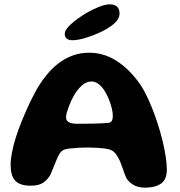

<svg xmlns="http://www.w3.org/2000/svg" viewBox="-20 -845 828 885"><path d="M649 20Q621.5 20 600.2 10Q579 0 562.5 -23.5Q558 -34 553.2 -46.8Q548.5 -59.5 544 -73Q539.5 -86.5 534 -99.8Q528.5 -113 521 -124.5Q512.5 -139.5 501.8 -147.5Q491 -155.5 473.5 -158.5Q466 -160.5 451.5 -161.8Q437 -163 419.8 -164Q402.5 -165 386.5 -165Q363 -165 338.2 -163.5Q313.5 -162 295.5 -160Q278.5 -157.5 269 -151.5Q259.5 -145.5 252.5 -133Q246 -121.5 239.5 -105.5Q233 -89.5 226 -72.5Q219 -55.5 212 -39Q198.5 -16 178.5 -2.5Q158.5 11 121 11Q90.5 11 69.8 1.8Q49 -7.5 39 -28.8Q29 -50 29 -86Q29 -112 35.5 -144.2Q42 -176.5 53.2 -212Q64.5 -247.5 78.5 -282.2Q92.5 -317 107 -349Q121.5 -381 134.8 -406.2Q148 -431.5 157.5 -447Q174.5 -475 197 -502.2Q219.5 -529.5 248.2 -552Q277 -574.5 312.5 -588.2Q348 -602 390.5 -602Q455.5 -602 511 -568.2Q566.5 -534.5 611.5 -476Q629 -454.5 646 -423Q663 -391.5 678.2 -353.8Q693.5 -316 706.5 -276Q719.5 -236 729 -197Q738.5 -158 743.8 -123.5Q749 -89 749 -63Q749 -17 721.8 1.5Q694.5 20 649 20ZM483 -279Q493 -282.5 496.5 -289.8Q500 -297 500 -312Q500 -324.5 496 -342.2Q492 -360 485 -379.2Q478 -398.5 469 -414.5Q456.5 -438.5 439 -454Q421.5 -469.5 402 -469.5Q377.5 -469.5 356.5 -450.2Q335.5 -431 320.5 -404Q314.5 -394 308.2 -380.5Q302 -367 296.8 -353Q291.5 -339 288 -326.2Q284.5 -313.5 284.5 -304Q284.5 -288 298.2 -281.2Q312 -274.5 335.5 -274.5Q373 -274.5 401 -275Q429 -275.5 449.2 -276.5Q469.5 -277.5 483 -279ZM313.5 -659.5Q298.5 -659.5 288.5 -666.2Q278.5 -673 278.5 -688.5Q278.5 -708 307.2 -733.8Q336 -759.5 377 -784.5Q406 -801.5 435.8 -813.2Q465.5 -825 486 -825Q507.5 -825 519.2 -814.8Q531 -804.5 531 -782.5Q531 -759 509 -738.8Q487 -718.5 451 -700.5Q416 -683.5 378.2 -671.5Q340.5 -659.5 313.5 -659.5Z"/></svg>

Font: Gluten Thin SemiBold
Style: Regular
Weight: 600
Version: Version 1.300